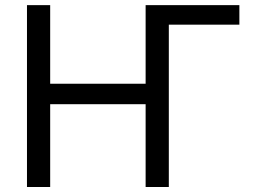

<svg xmlns="http://www.w3.org/2000/svg" viewBox="-20 -748 1025 768"><path d="M937.5 -727.5V-649.4H627.9L565.4 -727.5ZM87.9 0V-727.5H180.7V-413.1H562.5V-727.5H655.3V0H562.5V-331.1H180.7V0Z"/></svg>

Font: Inter Variable LoSnoCo
Style: Regular
Weight: 400
Designer: Rasmus Andersson
Foundry: rsms
Version: Version 4.000;git-a52131595; featfreeze: case,dlig,ss01,ss02